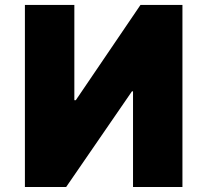

<svg xmlns="http://www.w3.org/2000/svg" viewBox="-20 -747 830 767"><path d="M708.8 0H511.4V-382.1H507.1L244.3 0H79.5V-727.3H277V-346.6H282.7L541.2 -727.3H708.8Z"/></svg>

Font: Linik Sans Black
Style: Regular
Weight: 900
Designer: Fonts by Rasmus Andersson / Changes by Cristiano Sobral with parts from Marc Monis
Foundry: rsms
Version: Version 3.020; ttfautohint (v1.6)